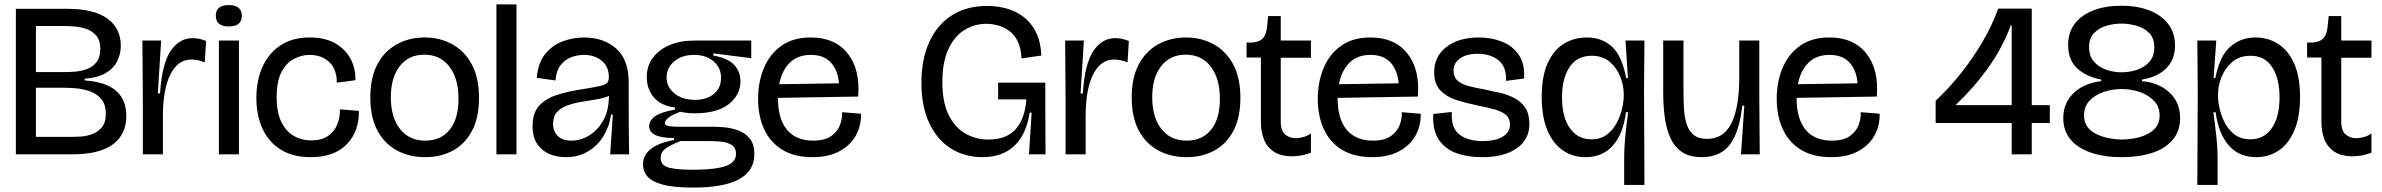

<svg xmlns="http://www.w3.org/2000/svg" viewBox="-20 -700 10804 871"><path d="M52 0V-660H284Q406 -660 467 -616Q528 -572 528 -492Q528 -456 512 -423Q496 -390 459.5 -368.5Q423 -347 364 -343V-335Q553 -323 553 -174Q553 -90 492 -45Q431 0 310 0ZM143 -373H277Q294 -373 320 -375Q346 -377 372.5 -386Q399 -395 417 -417Q435 -439 435 -478Q435 -517 416.5 -538.5Q398 -560 371 -569Q344 -578 316 -580Q288 -582 269 -582H143ZM143 -79H307Q322 -79 347 -80.5Q372 -82 398 -91.5Q424 -101 442 -122.5Q460 -144 460 -183Q460 -228 438 -252.5Q416 -277 383 -287.5Q350 -298 317.5 -300Q285 -302 265 -302H143Z M628 0V-245L626 -516H711L696 -276H706Q715 -412 754.5 -469.5Q794 -527 853 -527Q884 -527 915 -514L909 -417Q892 -424 876.5 -427Q861 -430 848 -430Q787 -430 753 -362.5Q719 -295 719 -172V0Z M973 0V-516H1064V0ZM1018 -580Q959 -580 959 -629Q959 -677 1018 -677Q1077 -677 1077 -628Q1077 -580 1018 -580Z M1389 13Q1309 13 1254 -21Q1199 -55 1171 -116Q1143 -177 1143 -256Q1143 -334 1170.5 -396Q1198 -458 1252 -494Q1306 -530 1385 -530Q1456 -530 1502.5 -502.5Q1549 -475 1571.5 -431Q1594 -387 1592 -336L1508 -325Q1508 -387 1473 -419Q1438 -451 1385 -451Q1349 -451 1314.5 -433.5Q1280 -416 1257.5 -374Q1235 -332 1235 -260Q1235 -190 1256.5 -146.5Q1278 -103 1313.5 -83Q1349 -63 1392 -63Q1438 -63 1467 -82.5Q1496 -102 1509.5 -134.5Q1523 -167 1522 -204L1608 -197Q1610 -105 1553.5 -46Q1497 13 1389 13Z M1909 13Q1838 13 1781.5 -17Q1725 -47 1692.5 -107Q1660 -167 1660 -258Q1660 -349 1692.5 -409Q1725 -469 1781 -499.5Q1837 -530 1906 -530Q1976 -530 2032 -499Q2088 -468 2120.5 -407.5Q2153 -347 2153 -256Q2153 -165 2120.5 -105Q2088 -45 2033 -16Q1978 13 1909 13ZM1909 -62Q1980 -62 2020 -111.5Q2060 -161 2060 -252Q2060 -344 2018.5 -398Q1977 -452 1905 -452Q1834 -452 1793.5 -400Q1753 -348 1753 -259Q1753 -168 1794.5 -115Q1836 -62 1909 -62Z M2232 0V-680H2323V0Z M2547 13Q2506 13 2472 -1.5Q2438 -16 2417 -47Q2396 -78 2396 -128Q2396 -188 2426 -220.5Q2456 -253 2505.5 -269Q2555 -285 2614 -294Q2671 -303 2698 -309Q2725 -315 2733.5 -323.5Q2742 -332 2742 -350Q2742 -398 2709.5 -424.5Q2677 -451 2629 -451Q2599 -451 2570.5 -440Q2542 -429 2522.5 -403.5Q2503 -378 2500 -335L2415 -347Q2421 -416 2454 -456Q2487 -496 2534 -513Q2581 -530 2630 -530Q2718 -530 2775 -480Q2832 -430 2832 -326V-228Q2832 -171 2832.5 -114Q2833 -57 2834 0H2748Q2751 -46 2754 -89Q2757 -132 2760 -180H2752Q2744 -125 2717 -81.5Q2690 -38 2646.5 -12.5Q2603 13 2547 13ZM2572 -62Q2614 -62 2652 -85Q2690 -108 2715 -150.5Q2740 -193 2742 -254L2743 -265Q2720 -255 2687.5 -249.5Q2655 -244 2620.5 -238.5Q2586 -233 2556 -222.5Q2526 -212 2507.5 -192.5Q2489 -173 2489 -138Q2489 -104 2510.5 -83Q2532 -62 2572 -62Z M3124 151Q3036 151 2986.5 137.5Q2937 124 2917 100.5Q2897 77 2897 47Q2897 -39 3038 -65V-74Q2925 -74 2925 -127Q2925 -153 2951 -172Q2977 -191 3042 -203V-212Q2977 -221 2945.5 -259Q2914 -297 2914 -350Q2914 -400 2941 -437Q2968 -474 3016.5 -495Q3065 -516 3130 -516H3388V-436L3216 -458V-448Q3283 -436 3311 -405Q3339 -374 3339 -332Q3339 -269 3286 -227.5Q3233 -186 3132 -186Q3097 -186 3066 -193Q3026 -178 3011 -165Q2996 -152 2996 -143Q2996 -130 3016 -127.5Q3036 -125 3063 -125H3219Q3236 -125 3266 -122.5Q3296 -120 3327.5 -109Q3359 -98 3380.5 -72.5Q3402 -47 3402 0Q3402 151 3124 151ZM3132 -247Q3186 -247 3218.5 -274Q3251 -301 3251 -347Q3251 -393 3217 -422Q3183 -451 3129 -451Q3073 -451 3038.5 -421.5Q3004 -392 3004 -349Q3004 -305 3040 -276Q3076 -247 3132 -247ZM3116 70Q3194 70 3238 62Q3282 54 3300.5 38Q3319 22 3319 -1Q3319 -30 3299 -42.5Q3279 -55 3250.5 -57.5Q3222 -60 3196 -60H3067Q3016 -40 2996.5 -24Q2977 -8 2977 16Q2977 52 3016.5 61Q3056 70 3116 70Z M3666 13Q3585 13 3530 -20Q3475 -53 3447 -113Q3419 -173 3419 -252Q3419 -328 3445.5 -391.5Q3472 -455 3525 -492.5Q3578 -530 3658 -530Q3768 -530 3825.5 -457.5Q3883 -385 3873 -262L3509 -256Q3509 -161 3550 -111.5Q3591 -62 3669 -62Q3722 -62 3751 -83Q3780 -104 3791 -134Q3802 -164 3800 -191L3886 -184Q3887 -128 3861.5 -83.5Q3836 -39 3786.5 -13Q3737 13 3666 13ZM3658 -451Q3598 -451 3562 -414.5Q3526 -378 3515 -318L3786 -322Q3781 -381 3749.5 -416Q3718 -451 3658 -451Z M4437 13Q4357 13 4294.5 -26Q4232 -65 4196 -140.5Q4160 -216 4160 -325Q4160 -430 4195 -508Q4230 -586 4296.5 -629.5Q4363 -673 4458 -673Q4528 -673 4582.5 -648Q4637 -623 4669 -573Q4701 -523 4704 -448L4614 -435Q4612 -483 4596 -514Q4580 -545 4555.5 -562Q4531 -579 4504.5 -585.5Q4478 -592 4455 -592Q4400 -592 4354.5 -563.5Q4309 -535 4282 -476.5Q4255 -418 4255 -328Q4255 -236 4283.5 -178.5Q4312 -121 4359.5 -94Q4407 -67 4464 -67Q4546 -67 4588 -114.5Q4630 -162 4636 -249H4508V-325H4722V-220L4723 0H4648L4660 -189H4651Q4636 -90 4581.5 -38.5Q4527 13 4437 13Z M4814 0V-245L4812 -516H4897L4882 -276H4892Q4901 -412 4940.5 -469.5Q4980 -527 5039 -527Q5070 -527 5101 -514L5095 -417Q5078 -424 5062.5 -427Q5047 -430 5034 -430Q4973 -430 4939 -362.5Q4905 -295 4905 -172V0Z M5363 13Q5292 13 5235.5 -17Q5179 -47 5146.5 -107Q5114 -167 5114 -258Q5114 -349 5146.5 -409Q5179 -469 5235 -499.5Q5291 -530 5360 -530Q5430 -530 5486 -499Q5542 -468 5574.5 -407.5Q5607 -347 5607 -256Q5607 -165 5574.5 -105Q5542 -45 5487 -16Q5432 13 5363 13ZM5363 -62Q5434 -62 5474 -111.5Q5514 -161 5514 -252Q5514 -344 5472.5 -398Q5431 -452 5359 -452Q5288 -452 5247.5 -400Q5207 -348 5207 -259Q5207 -168 5248.5 -115Q5290 -62 5363 -62Z M5843 9Q5790 9 5758.5 -12Q5727 -33 5713.5 -68.5Q5700 -104 5700 -145V-439H5635V-507H5661Q5695 -510 5710 -527.5Q5725 -545 5728 -579L5733 -627H5790V-516H5927V-438H5790V-150Q5790 -106 5810.5 -89.5Q5831 -73 5858 -73Q5874 -73 5893.5 -78.5Q5913 -84 5927 -95V-7Q5883 9 5843 9Z M6205 13Q6124 13 6069 -20Q6014 -53 5986 -113Q5958 -173 5958 -252Q5958 -328 5984.5 -391.5Q6011 -455 6064 -492.5Q6117 -530 6197 -530Q6307 -530 6364.5 -457.5Q6422 -385 6412 -262L6048 -256Q6048 -161 6089 -111.5Q6130 -62 6208 -62Q6261 -62 6290 -83Q6319 -104 6330 -134Q6341 -164 6339 -191L6425 -184Q6426 -128 6400.5 -83.5Q6375 -39 6325.5 -13Q6276 13 6205 13ZM6197 -451Q6137 -451 6101 -414.5Q6065 -378 6054 -318L6325 -322Q6320 -381 6288.5 -416Q6257 -451 6197 -451Z M6703 13Q6637 13 6585.5 -6Q6534 -25 6506 -68Q6478 -111 6482 -183L6566 -192Q6562 -118 6601.5 -89Q6641 -60 6706 -60Q6764 -60 6797 -80Q6830 -100 6830 -135Q6830 -163 6812 -178.5Q6794 -194 6762.5 -203Q6731 -212 6690 -220Q6636 -231 6589.5 -245.5Q6543 -260 6514.5 -289.5Q6486 -319 6486 -373Q6486 -444 6541.5 -487Q6597 -530 6689 -530Q6746 -530 6794 -511Q6842 -492 6870 -451Q6898 -410 6894 -344L6812 -333Q6815 -396 6778.5 -426Q6742 -456 6684 -456Q6633 -456 6603.5 -435Q6574 -414 6574 -380Q6574 -350 6592.5 -334Q6611 -318 6643 -309.5Q6675 -301 6715 -294Q6750 -287 6786 -278.5Q6822 -270 6852 -254Q6882 -238 6900 -210Q6918 -182 6918 -137Q6918 -67 6860.5 -27Q6803 13 6703 13Z M7348 139V14Q7348 -26 7352.5 -75Q7357 -124 7366 -191H7356Q7344 -94 7297.5 -40.5Q7251 13 7172 13Q7116 13 7071 -17Q7026 -47 7000 -108Q6974 -169 6974 -261Q6974 -353 7000.5 -412.5Q7027 -472 7073.5 -501Q7120 -530 7179 -530Q7247 -530 7292.5 -488.5Q7338 -447 7357 -346H7365L7354 -516H7440L7438 -298L7440 139ZM7199 -68Q7241 -68 7269 -89Q7297 -110 7314 -142Q7331 -174 7338.5 -207.5Q7346 -241 7346 -265V-273Q7346 -312 7330 -352.5Q7314 -393 7282 -420Q7250 -447 7200 -447Q7134 -447 7100 -395.5Q7066 -344 7066 -259Q7066 -168 7102 -118Q7138 -68 7199 -68Z M7700 13Q7643 13 7608.5 -11.5Q7574 -36 7556 -78Q7538 -120 7531.5 -172.5Q7525 -225 7525 -282V-516H7617V-288Q7617 -248 7619 -209.5Q7621 -171 7630.5 -139.5Q7640 -108 7662 -89Q7684 -70 7725 -70Q7799 -70 7834.5 -141Q7870 -212 7870 -349V-516H7961V-264L7963 0H7878L7893 -221H7884Q7874 -134 7850 -82.5Q7826 -31 7788.5 -9Q7751 13 7700 13Z M8287 13Q8206 13 8151 -20Q8096 -53 8068 -113Q8040 -173 8040 -252Q8040 -328 8066.5 -391.5Q8093 -455 8146 -492.5Q8199 -530 8279 -530Q8389 -530 8446.5 -457.5Q8504 -385 8494 -262L8130 -256Q8130 -161 8171 -111.5Q8212 -62 8290 -62Q8343 -62 8372 -83Q8401 -104 8412 -134Q8423 -164 8421 -191L8507 -184Q8508 -128 8482.5 -83.5Q8457 -39 8407.5 -13Q8358 13 8287 13ZM8279 -451Q8219 -451 8183 -414.5Q8147 -378 8136 -318L8407 -322Q8402 -381 8370.5 -416Q8339 -451 8279 -451Z M8761 -142V-243Q8823 -301 8878 -370.5Q8933 -440 8976 -514.5Q9019 -589 9045 -661H9197V-223H9279V-142H9197V0H9106V-142ZM8854 -223H9106V-585H9102Q9062 -479 8996.5 -388.5Q8931 -298 8854 -226Z M9605 13Q9527 13 9467 -7Q9407 -27 9373.5 -66.5Q9340 -106 9340 -164Q9340 -232 9386 -277Q9432 -322 9512 -332V-339Q9444 -352 9403 -390Q9362 -428 9362 -496Q9362 -554 9393 -593.5Q9424 -633 9478 -653.5Q9532 -674 9603 -674Q9715 -674 9781 -625.5Q9847 -577 9847 -494Q9847 -431 9808 -391Q9769 -351 9697 -339V-332Q9774 -325 9822 -280Q9870 -235 9870 -164Q9870 -106 9836.5 -66Q9803 -26 9743 -6.5Q9683 13 9605 13ZM9604 -372Q9641 -372 9675 -383.5Q9709 -395 9731 -420Q9753 -445 9753 -485Q9753 -528 9728.5 -551.5Q9704 -575 9669.5 -584Q9635 -593 9604 -593Q9571 -593 9537 -583.5Q9503 -574 9480 -550.5Q9457 -527 9457 -486Q9457 -446 9478.5 -421Q9500 -396 9534 -384Q9568 -372 9604 -372ZM9606 -67Q9631 -67 9660.5 -72Q9690 -77 9716.5 -89Q9743 -101 9760 -122Q9777 -143 9777 -176Q9777 -215 9752.5 -241.5Q9728 -268 9689 -282Q9650 -296 9605 -296Q9561 -296 9522 -282.5Q9483 -269 9458.5 -242.5Q9434 -216 9434 -177Q9434 -145 9450.5 -123.5Q9467 -102 9493.5 -90Q9520 -78 9550 -72.5Q9580 -67 9606 -67Z M9948 139 9950 -287 9948 -516H10034L10022 -346H10030Q10049 -446 10097.5 -488Q10146 -530 10211 -530Q10269 -530 10314.5 -501Q10360 -472 10387 -412.5Q10414 -353 10414 -261Q10414 -169 10388 -108Q10362 -47 10317 -17Q10272 13 10215 13Q10137 13 10090.5 -40.5Q10044 -94 10031 -191L10021 -190Q10030 -124 10035 -75Q10040 -26 10040 14V139ZM10189 -68Q10250 -68 10285.5 -118Q10321 -168 10321 -259Q10321 -344 10287.5 -395.5Q10254 -447 10190 -447Q10139 -447 10106.5 -419Q10074 -391 10058 -351Q10042 -311 10042 -273V-263Q10042 -239 10049.5 -206Q10057 -173 10073.5 -141.5Q10090 -110 10118.5 -89Q10147 -68 10189 -68Z M10654 9Q10601 9 10569.5 -12Q10538 -33 10524.5 -68.5Q10511 -104 10511 -145V-439H10446V-507H10472Q10506 -510 10521 -527.5Q10536 -545 10539 -579L10544 -627H10601V-516H10738V-438H10601V-150Q10601 -106 10621.5 -89.5Q10642 -73 10669 -73Q10685 -73 10704.5 -78.5Q10724 -84 10738 -95V-7Q10694 9 10654 9Z"/></svg>

Font: Bricolage Grotesque 48pt
Style: Regular
Weight: 400
Designer: Mathieu Triay
Foundry: Atelier Triay
Version: Version 1.000; ttfautohint (v1.8.4.7-5d5b);gftools[0.9.32]